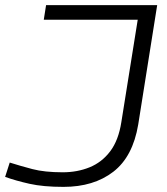

<svg xmlns="http://www.w3.org/2000/svg" viewBox="-37 -720 652 750"><path d="M-17 -29 1 -85Q42 -72 89.5 -59.5Q137 -47 208 -47Q265 -47 313 -66.5Q361 -86 393.5 -129Q426 -172 437 -243L501 -643H134L143 -700H577L503 -234Q482 -108 405.5 -49Q329 10 211 10Q132 10 78.5 -2Q25 -14 -17 -29Z"/></svg>

Font: Georama Expanded Light
Style: Italic
Weight: 300
Width: 7
Italic angle: -9°
Designer: Jean-Baptiste Levee
Foundry: Production Type
Version: Version 1.000